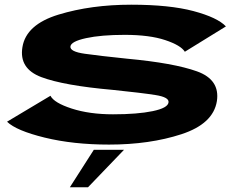

<svg xmlns="http://www.w3.org/2000/svg" viewBox="-20 -611 1050 818"><path d="M444.5 5Q291.5 5 170.2 -24.8Q49 -54.5 10 -92.5L195 -203Q210 -173 285.5 -148.5Q361 -124 461.5 -124Q565.5 -124 630.5 -137.5Q695.5 -151 698 -175Q701 -197 641.8 -206.2Q582.5 -215.5 461 -228Q251.5 -246.5 156 -282.5Q60.5 -318.5 75.5 -410Q91 -506.5 229.5 -548.8Q368 -591 539 -591Q702 -591 804.2 -563.8Q906.5 -536.5 942.5 -498.5L767.5 -390.5Q750.5 -418 683.8 -440.2Q617 -462.5 511 -462.5Q411 -462.5 346.8 -448.5Q282.5 -434.5 280 -413Q277.5 -391 341 -382Q404.5 -373 521 -361Q720.5 -342.5 819.2 -307Q918 -271.5 904 -180Q888.5 -83.5 753 -39.2Q617.5 5 444.5 5ZM277.7 186.7 379.7 27.2H508.3L355.1 186.7Z"/></svg>

Font: Anybody UltraExpanded Regular
Style: Bold Italic
Weight: 700
Width: 9
Italic angle: -10°
Designer: Tyler Finck
Foundry: Etcetera Type Company
Version: Version 1.010; ttfautohint (v1.8.3) -l 8 -r 50 -G 200 -x 14 